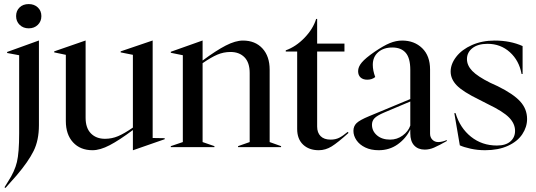

<svg xmlns="http://www.w3.org/2000/svg" viewBox="-20 -722 2632 942"><path d="M2 197 20 168Q52 119 63 73Q74 27 74 -68V-451L15 -462V-467L170 -523H171V-108Q171 -34 145 18.5Q119 71 62 138L7 200ZM59 -643Q59 -669 76 -685.5Q93 -702 121 -702Q148 -702 165.5 -685.5Q183 -669 183 -643Q183 -617 165.5 -600Q148 -583 121 -583Q94 -583 76.5 -600Q59 -617 59 -643Z M303 -128V-453L246 -465V-470L399 -523H400V-144Q400 -94 426 -67.5Q452 -41 495 -41Q529 -41 559.5 -54Q590 -67 632 -96V-453L572 -465V-470L728 -523H729V-45L788 -44V-39L633 15H632V-84Q565 -34 518 -9.5Q471 15 434 15Q374 15 338.5 -23.5Q303 -62 303 -128Z M818 -5 877 -25V-451L818 -463V-468L973 -523H974V-425Q1040 -474 1087.5 -498.5Q1135 -523 1172 -523Q1232 -523 1267.5 -484.5Q1303 -446 1303 -380V-25L1359 -5V0H1148V-5L1205 -25V-364Q1205 -415 1179.5 -441Q1154 -467 1111 -467Q1077 -467 1046.5 -454Q1016 -441 974 -412V-25L1032 -5V0H818Z M1438 -89V-469H1382V-475Q1432 -493 1474 -536.5Q1516 -580 1531 -629H1536V-508H1670V-469H1536V-101Q1536 -71 1553 -54Q1570 -37 1602 -37Q1626 -37 1644 -46Q1662 -55 1686 -75L1690 -70Q1637 -22 1607 -3.5Q1577 15 1544 15Q1496 15 1467 -12.5Q1438 -40 1438 -89Z M1714 -80Q1714 -103 1729.5 -118Q1745 -133 1791 -152L1993 -236V-379Q1993 -437 1970.5 -463Q1948 -489 1905 -489Q1862 -489 1835.5 -466Q1809 -443 1809 -404Q1809 -376 1821 -344Q1805 -331 1782 -331Q1761 -331 1749 -342Q1737 -353 1737 -373Q1737 -394 1755 -415.5Q1773 -437 1818 -468Q1862 -498 1892.5 -510.5Q1923 -523 1953 -523Q2013 -523 2051.5 -485.5Q2090 -448 2090 -381V-66Q2090 -48 2101.5 -36.5Q2113 -25 2130 -25Q2149 -25 2172 -35V-30Q2133 -8 2110 2Q2087 12 2064 12Q2031 12 2012 -8.5Q1993 -29 1993 -68V-87Q1972 -43 1931.5 -14Q1891 15 1838 15Q1800 15 1772 1.5Q1744 -12 1729 -34Q1714 -56 1714 -80ZM1894 -37Q1928 -37 1955.5 -57Q1983 -77 1993 -106V-224L1865 -170Q1830 -155 1817.5 -142Q1805 -129 1805 -110Q1805 -79 1829.5 -58Q1854 -37 1894 -37Z M2236 -9 2209 -167H2215Q2237 -94 2291 -51Q2345 -8 2418 -8Q2461 -8 2484 -28Q2507 -48 2507 -80Q2507 -115 2478 -145Q2449 -175 2374 -211L2331 -233Q2251 -272 2221 -303Q2191 -334 2191 -371Q2191 -408 2218.5 -443.5Q2246 -479 2295.5 -501Q2345 -523 2407 -523Q2484 -523 2544 -496V-359H2539Q2527 -425 2481.5 -466Q2436 -507 2372 -507Q2325 -507 2298 -486Q2271 -465 2271 -432Q2271 -401 2297 -374Q2323 -347 2385 -316L2422 -299Q2499 -261 2532.5 -224Q2566 -187 2566 -138Q2566 -99 2542.5 -63.5Q2519 -28 2472 -6.5Q2425 15 2360 15Q2323 15 2289 7.5Q2255 0 2236 -9Z"/></svg>

Font: Nyght Serif
Style: Regular
Weight: 400
Designer: Maksym Kobuzan
Version: Version 0.410